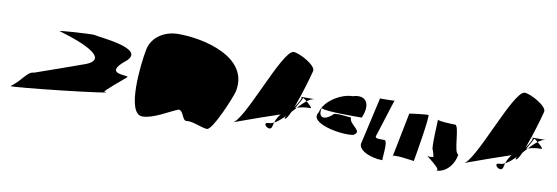

<svg xmlns="http://www.w3.org/2000/svg" viewBox="-48 -922 3598 1240"><g transform="rotate(10 1751.0 -301.5)"><path d="M36 -65C20 -53 754 -134 639 -134C626 -134 748 -234 768 -252C787 -269 601 -240 739 -352C866 -455 543 -474 511 -484C502 -487 266 -474 288 -468C314 -461 669 -362 491 -290C469 -281 169 -176 169 -176C127 -176 103 -114 36 -65Z M857 -448C838 -352 800 -19 907 -19C979 -19 1074 -82 1132 -104C1165 -100 1165 -36 1194 -40C1233 -46 1294 -14 1332 -12C1370 -12 1468 -251 1475 -286C1520 -516 1210 -586 1040 -584C954 -582 874 -534 857 -448Z M1484 -81C1558 -92 1724 -599 1798 -599C1836 -599 1950 -538 1943 -500C1939 -478 1850 -165 1817 -165C1794 -165 1931 -322 1893 -322H1987C1907 -322 1805 -119 1719 -119C1664 -119 1737 -55 1746 -103C1770 -228 1887 -261 1969 -261C1983 -261 1911 -324 1909 -316C1906 -303 1847 -202 1840 -202C1813 -202 1480 -80 1484 -81Z M2025 -243C1968 -166 2188 -124 2269 -138C2332 -172 2231 -198 2236 -246C2221 -246 2120 -264 2116 -242C2048 -186 2026 -230 2039 -274C2058 -255 2276 -258 2304 -258C2347 -354 2306 -410 2223 -384C2146 -384 2040 -318 2025 -243Z M2331 -100C2313 -50 2404 -10 2484 -10C2477 -10 2501 -141 2473 -141C2441 -142 2411 -137 2415 -158C2410 -133 2500 -430 2495 -403C2494 -400 2402 -400 2399 -400Z M2544 -44C2529 -65 2684 -40 2684 -40C2687 -54 2738 -350 2725 -350C2707 -350 2613 -340 2602 -336Z M2776 -85C2722 -111 2891 -4 2831 -4C2897 -4 2949 -58 2960 -132C2928 -132 2936 -318 2906 -318C2900 -318 2789 -320 2791 -332C2794 -348 2779 -130 2793 -131C2805 -84 2815 -86 2776 -85Z M2999 -81C3073 -92 3239 -599 3313 -599C3351 -599 3465 -538 3458 -500C3454 -478 3365 -165 3332 -165C3309 -165 3446 -322 3408 -322H3502C3422 -322 3320 -119 3234 -119C3179 -119 3252 -55 3261 -103C3285 -228 3402 -261 3484 -261C3498 -261 3426 -324 3424 -316C3421 -303 3362 -202 3355 -202C3328 -202 2995 -80 2999 -81Z"/></g></svg>

Font: Recovery
Style: Obl
Weight: 400
Version: Version 0.27